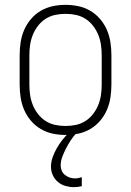

<svg xmlns="http://www.w3.org/2000/svg" viewBox="-20 -548 540 791"><path d="M250 8Q223 8 197 2.5Q171 -3 148 -16.5Q125 -30 107.5 -50.5Q90 -71 79.5 -95.5Q69 -120 65 -146.5Q61 -173 61 -200V-320Q61 -347 65 -373.5Q69 -400 79.5 -424.5Q90 -449 107.5 -469.5Q125 -490 148 -503.5Q171 -517 197 -522.5Q223 -528 250 -528Q277 -528 303 -522.5Q329 -517 352 -503.5Q375 -490 392.5 -469.5Q410 -449 420.5 -424.5Q431 -400 435 -373.5Q439 -347 439 -320V-200Q439 -173 435 -146.5Q431 -120 420.5 -95.5Q410 -71 392.5 -50.5Q375 -30 352 -16.5Q329 -3 303 2.5Q277 8 250 8ZM250 -29Q272 -29 293 -33.5Q314 -38 332 -49.5Q350 -61 363.5 -78.5Q377 -96 385 -116Q393 -136 396 -157Q399 -178 399 -200V-320Q399 -342 396 -363Q393 -384 385 -404Q377 -424 363.5 -441.5Q350 -459 332 -470.5Q314 -482 293 -486.5Q272 -491 250 -491Q228 -491 207 -486.5Q186 -482 168 -470.5Q150 -459 136.5 -441.5Q123 -424 115 -404Q107 -384 104 -363Q101 -342 101 -320V-200Q101 -178 104 -157Q107 -136 115 -116Q123 -96 136.5 -78.5Q150 -61 168 -49.5Q186 -38 207 -33.5Q228 -29 250 -29ZM284 223Q267 223 249.5 218Q232 213 218.5 201.5Q205 190 197.5 173.5Q190 157 190 139Q190 119 197 99.5Q204 80 214 62.5Q224 45 236.5 29Q249 13 264 -1L272 -8H295V0Q282 14 271.5 30Q261 46 252.5 62.5Q244 79 237 97Q230 115 230 134Q230 145 234.5 155.5Q239 166 248 173Q257 180 267.5 183.5Q278 187 290 187Q296 187 303 185.5Q310 184 317 182V219Q309 221 300.5 222Q292 223 284 223Z"/></svg>

Font: Iosevka SS18 Extralight
Style: Regular
Weight: 200
Monospace: yes
Designer: Belleve Invis
Foundry: Belleve Invis
Version: Version 25.1.1; ttfautohint (v1.8.4)